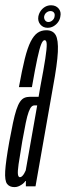

<svg xmlns="http://www.w3.org/2000/svg" viewBox="-40 -724 256 746"><path d="M16 3Q24 3 30.5 0.5Q37 -2 43.2 -6Q49.5 -10 53.8 -14.5Q58 -19 60.5 -24.5V0H98L166 -386.5Q182.5 -475 184.8 -522.2Q187 -569.5 176.2 -588Q165.5 -606.5 140 -606.5Q120.5 -606.5 106 -596.5Q91.5 -586.5 79.2 -562.5Q67 -538.5 56.2 -495.2Q45.5 -452 33.5 -385.5H84Q96.5 -457 105 -496.5Q113.5 -536 120 -552Q126.5 -568 133.5 -568Q141 -568 141.5 -551.8Q142 -535.5 136 -496Q130 -456.5 116.5 -386L110 -348H77.5Q64.5 -348 54.8 -343.8Q45 -339.5 37.5 -328.2Q30 -317 23.5 -297.2Q17 -277.5 10.5 -246.8Q4 -216 -4 -173Q-17.5 -97 -19.8 -59.5Q-22 -22 -12.5 -9.5Q-3 3 16 3ZM37.5 -35.5Q31.5 -35.5 29.8 -45.8Q28 -56 32.2 -86Q36.5 -116 46.5 -175Q54.5 -219.5 60.2 -247.2Q66 -275 71.5 -289.5Q77 -304 82.2 -309.2Q87.5 -314.5 94 -314.5H104.5L60 -62Q58 -57 54.5 -50.8Q51 -44.5 46.5 -40Q42 -35.5 37.5 -35.5ZM145 -616Q157.5 -616 168.2 -622.2Q179 -628.5 186 -638.5Q193 -648.5 194.5 -660Q198.5 -678 187.8 -690.8Q177 -703.5 158.5 -703.5Q146 -703.5 135.8 -697.8Q125.5 -692 118.5 -682.2Q111.5 -672.5 109 -660Q106 -641.5 116.8 -628.8Q127.5 -616 145 -616ZM148 -638.5Q140 -638.5 135.2 -645Q130.5 -651.5 131.5 -660Q133.5 -670 140.8 -675.5Q148 -681 156 -681Q164.5 -681 169.2 -675.5Q174 -670 172 -660Q171 -651.5 163.8 -645Q156.5 -638.5 148 -638.5Z"/></svg>

Font: Anybody UltraCondensed Light
Style: Italic
Weight: 300
Width: 1
Italic angle: -10°
Version: Version 1.113;gftools[0.9.25]